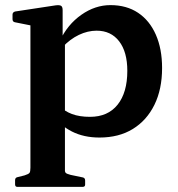

<svg xmlns="http://www.w3.org/2000/svg" viewBox="-20 -526 698 751"><path d="M99 205V-313H234V205ZM48 205Q39 205 39 195V179Q39 169 48 167L76 160Q92 155 95.5 150Q99 145 99 130V25H233V129Q233 145 236.5 149.5Q240 154 256 158L304 168Q313 170 313 180V196Q313 205 303 205ZM212 -112Q232 -91 261.5 -80Q291 -69 332 -69Q402 -69 440 -116.5Q478 -164 478 -249Q478 -323 446 -364.5Q414 -406 358 -406Q323 -406 288.5 -389.5Q254 -373 225 -342L214 -366Q244 -430 298 -468Q352 -506 412 -506Q475 -506 520 -476Q565 -446 589.5 -390.5Q614 -335 614 -260Q614 -177 584 -116Q554 -55 499.5 -21.5Q445 12 369 12Q308 12 261.5 -11.5Q215 -35 178 -83ZM99 -313V-462L118 -423L38 -439Q29 -441 29 -451V-469Q29 -478 39 -481L197 -505Q212 -507 218.5 -503.5Q225 -500 225 -486V-379L234 -363V-313Z"/></svg>

Font: Hahmlet SemiBold
Style: Regular
Weight: 600
Version: Version 1.002